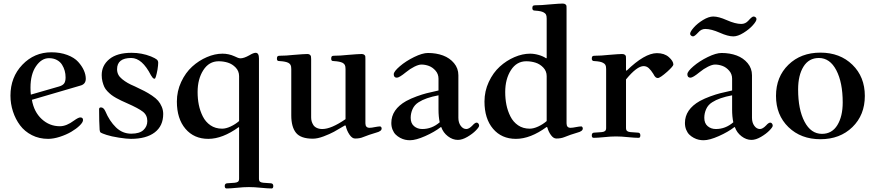

<svg xmlns="http://www.w3.org/2000/svg" viewBox="-20 -773 4941 1085"><path d="M39.1 -232.4Q39.1 -336.9 106.4 -407.2Q173.8 -477.5 270.5 -477.5Q320.3 -477.5 360.4 -462.4Q400.4 -447.3 421.9 -423.3Q443.4 -399.4 454.1 -375Q464.8 -350.6 464.8 -328.1Q464.8 -296.9 433.6 -289.1L160.2 -209Q171.9 -140.6 215.8 -100.1Q259.8 -59.6 318.4 -59.6Q355.5 -59.6 398.4 -91.8Q422.9 -109.4 433.6 -109.4Q449.2 -109.4 449.2 -94.7Q449.2 -82 430.2 -63.5Q411.1 -44.9 382.8 -28.3Q354.5 -11.7 318.4 0Q282.2 11.7 252 11.7Q201.2 11.7 160.2 -9.3Q119.1 -30.3 93.3 -64.9Q67.4 -99.6 53.2 -143.1Q39.1 -186.5 39.1 -232.4ZM152.3 -277.3Q152.3 -254.9 154.3 -238.3L313.5 -284.2Q334 -290 342.3 -301.3Q350.6 -312.5 350.6 -335.9Q350.6 -355.5 345.7 -373Q340.8 -390.6 330.6 -407.2Q320.3 -423.8 301.3 -434.1Q282.2 -444.3 256.8 -444.3Q214.8 -444.3 183.6 -398.9Q152.3 -353.5 152.3 -277.3Z M540 -156.2Q540 -166 550.8 -166Q565.4 -166 575.2 -144.5Q598.6 -88.9 635.3 -53.2Q671.9 -17.6 721.7 -17.6Q768.6 -17.6 790.5 -38.1Q812.5 -58.6 812.5 -88.9Q812.5 -122.1 787.6 -141.6Q762.7 -161.1 698.2 -189.5Q678.7 -198.2 666 -204.1Q653.3 -210 636.7 -219.2Q620.1 -228.5 609.4 -236.8Q598.6 -245.1 586.9 -257.3Q575.2 -269.5 569.3 -282.2Q563.5 -294.9 559.1 -312Q554.7 -329.1 554.7 -348.6Q554.7 -403.3 598.1 -439Q641.6 -474.6 723.6 -474.6Q781.2 -474.6 833 -454.1Q858.4 -443.4 866.2 -436.5Q874 -429.7 874 -418Q874 -405.3 870.1 -379.9Q860.4 -328.1 854 -328.1Q847.7 -328.1 843.3 -333Q838.9 -337.9 833 -347.7Q783.2 -445.3 721.7 -445.3Q641.6 -445.3 641.6 -381.8Q641.6 -365.2 648.4 -351.6Q655.3 -337.9 670.4 -325.7Q685.5 -313.5 701.7 -304.2Q717.8 -294.9 741.2 -285.2Q774.4 -269.5 795.4 -258.8Q816.4 -248 838.9 -232.9Q861.3 -217.8 873.5 -203.6Q885.7 -189.5 894 -169.9Q902.3 -150.4 902.3 -128.9Q902.3 -61.5 854.5 -24.9Q806.6 11.7 719.7 11.7Q696.3 11.7 652.3 4.9Q608.4 -2 582 -10.7Q555.7 -19.5 549.8 -23.4Q543.9 -27.3 543 -39.1Q540 -85 540 -156.2Z M979.5 -199.2Q979.5 -257.8 1003.9 -310.1Q1028.3 -362.3 1065.9 -396.5Q1103.5 -430.7 1148.9 -450.2Q1194.3 -469.7 1237.3 -469.7Q1272.5 -469.7 1304.7 -455.1Q1327.1 -443.4 1338.9 -443.4Q1358.4 -443.4 1389.6 -460.9Q1412.1 -474.6 1424.8 -474.6Q1443.4 -474.6 1443.4 -442.4V236.3Q1443.4 250 1450.2 254.4Q1457 258.8 1468.8 259.8L1510.7 262.7Q1524.4 263.7 1524.4 278.3Q1524.4 292 1514.6 292Q1494.1 292 1454.1 288.1Q1417 284.2 1386.7 284.2Q1356.4 284.2 1320.3 288.1Q1280.3 292 1260.7 292Q1250 292 1250 278.3Q1250 263.7 1263.7 262.7L1305.7 259.8Q1317.4 258.8 1324.2 254.4Q1331.1 250 1331.1 236.3V-52.7L1329.1 -54.7Q1237.3 11.7 1157.2 11.7Q1076.2 11.7 1027.8 -45.4Q979.5 -102.5 979.5 -199.2ZM1096.7 -252.9Q1096.7 -214.8 1103.5 -180.7Q1110.4 -146.5 1126 -115.2Q1141.6 -84 1169.4 -64.9Q1197.3 -45.9 1235.4 -45.9Q1256.8 -45.9 1283.2 -58.1Q1309.6 -70.3 1331.1 -88.9V-342.8Q1331.1 -371.1 1312 -391.1Q1293 -411.1 1268.1 -418.9Q1243.2 -426.8 1215.8 -426.8Q1161.1 -426.8 1128.9 -376.5Q1096.7 -326.2 1096.7 -252.9Z M1544.9 -441.4Q1544.9 -451.2 1548.3 -454.6Q1551.8 -458 1560.5 -458Q1595.7 -458 1640.6 -462.9Q1699.2 -467.8 1716.8 -467.8Q1726.6 -467.8 1731.4 -463.4Q1736.3 -459 1737.3 -454.1Q1738.3 -449.2 1738.3 -439.5V-109.4Q1738.3 -97.7 1741.2 -87.4Q1744.1 -77.1 1750.5 -66.9Q1756.8 -56.6 1770 -50.3Q1783.2 -43.9 1801.8 -43.9Q1851.6 -43.9 1932.6 -99.6V-382.8Q1932.6 -398.4 1928.7 -405.8Q1924.8 -413.1 1916 -418Q1900.4 -425.8 1868.2 -427.7Q1861.3 -427.7 1858.4 -428.7Q1855.5 -429.7 1853.5 -432.6Q1851.6 -435.5 1851.6 -441.4Q1851.6 -451.2 1855 -454.6Q1858.4 -458 1867.2 -458Q1902.3 -458 1947.3 -462.9Q2005.9 -467.8 2023.4 -467.8Q2033.2 -467.8 2038.6 -463.4Q2043.9 -459 2044.4 -454.1Q2044.9 -449.2 2044.9 -439.5V-76.2Q2044.9 -50.8 2068.4 -50.8Q2080.1 -50.8 2097.7 -54.7Q2119.1 -58.6 2127 -58.6Q2131.8 -58.6 2134.3 -54.7Q2136.7 -50.8 2136.7 -46.9Q2136.7 -31.2 2105.5 -23.4Q2065.4 -11.7 2031.2 2Q2013.7 9.8 1986.3 9.8Q1969.7 9.8 1954.6 -12.7Q1939.5 -35.2 1933.6 -62.5L1929.7 -64.5Q1890.6 -41 1867.2 -28.3Q1843.8 -15.6 1809.1 -2.4Q1774.4 10.7 1748 10.7Q1679.7 10.7 1652.8 -22.5Q1626 -55.7 1626 -121.1V-382.8Q1626 -398.4 1622.1 -405.8Q1618.2 -413.1 1609.4 -418Q1593.8 -425.8 1561.5 -427.7Q1554.7 -427.7 1551.8 -428.7Q1548.8 -429.7 1546.9 -432.6Q1544.9 -435.5 1544.9 -441.4Z M2191.4 -78.1Q2191.4 -154.3 2275.4 -202.1Q2302.7 -216.8 2335 -228.5Q2367.2 -240.2 2390.6 -246.1Q2414.1 -252 2458 -261.7V-328.1Q2458 -354.5 2441.4 -373.5Q2424.8 -392.6 2403.8 -400.4Q2382.8 -408.2 2361.3 -408.2Q2345.7 -408.2 2321.3 -396Q2296.9 -383.8 2274.4 -365.2Q2236.3 -334 2222.7 -334Q2205.1 -334 2205.1 -353.5Q2205.1 -369.1 2239.3 -398.4Q2273.4 -427.7 2320.3 -450.7Q2367.2 -473.6 2398.4 -473.6Q2445.3 -473.6 2483.4 -459.5Q2521.5 -445.3 2545.9 -416Q2570.3 -386.7 2570.3 -347.7V-107.4Q2570.3 -80.1 2583.5 -62Q2596.7 -43.9 2615.2 -43.9Q2630.9 -43.9 2650.4 -64.5Q2664.1 -80.1 2673.8 -80.1Q2678.7 -80.1 2683.1 -75.2Q2687.5 -70.3 2687.5 -62.5Q2687.5 -54.7 2668.9 -35.6Q2650.4 -16.6 2621.1 0.5Q2591.8 17.6 2567.4 17.6Q2538.1 17.6 2511.2 -2.9Q2484.4 -23.4 2473.6 -54.7H2470.7Q2435.5 -27.3 2382.8 -3.9Q2330.1 19.5 2296.9 19.5Q2283.2 19.5 2269.5 16.6Q2255.9 13.7 2241.2 5.9Q2226.6 -2 2215.8 -12.7Q2205.1 -23.4 2198.2 -40.5Q2191.4 -57.6 2191.4 -78.1ZM2300.8 -107.4Q2300.8 -76.2 2319.8 -60.1Q2338.9 -43.9 2366.2 -43.9Q2420.9 -43.9 2464.8 -82Q2458 -113.3 2458 -154.3V-234.4Q2384.8 -220.7 2345.7 -195.3Q2322.3 -180.7 2311.5 -156.7Q2300.8 -132.8 2300.8 -107.4Z M2717.8 -199.2Q2717.8 -257.8 2742.2 -310.1Q2766.6 -362.3 2804.2 -396.5Q2841.8 -430.7 2887.2 -450.2Q2932.6 -469.7 2975.6 -469.7Q2999 -469.7 3024.4 -462.4Q3049.8 -455.1 3066.4 -443.4L3069.3 -445.3V-668Q3069.3 -683.6 3065.4 -690.9Q3061.5 -698.2 3051.8 -703.1Q3038.1 -710.9 3004.9 -712.9Q2998 -712.9 2995.6 -713.9Q2993.2 -714.8 2990.7 -717.8Q2988.3 -720.7 2988.3 -726.6Q2988.3 -736.3 2991.7 -739.7Q2995.1 -743.2 3004.9 -743.2Q3040 -743.2 3085 -748Q3142.6 -752.9 3159.2 -752.9Q3169.9 -752.9 3175.3 -748.5Q3180.7 -744.1 3181.2 -739.3Q3181.6 -734.4 3181.6 -724.6V-76.2Q3181.6 -50.8 3204.1 -50.8Q3215.8 -50.8 3234.4 -54.7Q3254.9 -58.6 3264.6 -58.6Q3268.6 -58.6 3271 -54.7Q3273.4 -50.8 3273.4 -46.9Q3273.4 -31.2 3242.2 -23.4Q3202.1 -11.7 3168.9 2Q3149.4 9.8 3124 9.8Q3107.4 9.8 3093.3 -9.8Q3079.1 -29.3 3073.2 -52.7L3069.3 -55.7Q2977.5 11.7 2895.5 11.7Q2814.5 11.7 2766.1 -45.4Q2717.8 -102.5 2717.8 -199.2ZM2835 -252.9Q2835 -214.8 2841.8 -180.7Q2848.6 -146.5 2864.3 -115.2Q2879.9 -84 2907.7 -64.9Q2935.5 -45.9 2973.6 -45.9Q2995.1 -45.9 3021.5 -58.1Q3047.9 -70.3 3069.3 -88.9V-342.8Q3069.3 -371.1 3050.3 -391.1Q3031.2 -411.1 3006.3 -418.9Q2981.4 -426.8 2954.1 -426.8Q2899.4 -426.8 2867.2 -376.5Q2835 -326.2 2835 -252.9Z M3324.2 -7.8Q3324.2 -23.4 3337.9 -23.4L3379.9 -26.4Q3391.6 -27.3 3398.4 -32.2Q3405.3 -37.1 3405.3 -49.8V-382.8Q3405.3 -398.4 3401.4 -405.8Q3397.5 -413.1 3387.7 -418Q3374 -425.8 3340.8 -427.7Q3334 -427.7 3331.5 -428.7Q3329.1 -429.7 3326.7 -432.6Q3324.2 -435.5 3324.2 -441.4Q3324.2 -451.2 3327.6 -454.6Q3331.1 -458 3340.8 -458Q3376 -458 3420.9 -462.9Q3478.5 -467.8 3495.1 -467.8Q3505.9 -467.8 3511.2 -463.4Q3516.6 -459 3517.1 -454.1Q3517.6 -449.2 3517.6 -439.5V-377L3520.5 -373Q3623 -472.7 3692.4 -472.7Q3734.4 -472.7 3759.8 -450.2Q3785.2 -427.7 3785.2 -408.2Q3785.2 -399.4 3751 -368.2Q3710 -332 3697.3 -332Q3690.4 -332 3684.6 -336.9Q3678.7 -341.8 3671.9 -355.5Q3659.2 -376 3646.5 -387.7Q3633.8 -399.4 3617.2 -399.4Q3579.1 -399.4 3517.6 -324.2V-49.8Q3517.6 -37.1 3524.4 -32.2Q3531.2 -27.3 3543 -26.4L3585 -23.4Q3598.6 -23.4 3598.6 -7.8Q3598.6 5.9 3588.9 5.9Q3568.4 5.9 3528.3 2Q3491.2 -2 3460.9 -2Q3430.7 -2 3394.5 2Q3354.5 5.9 3335 5.9Q3324.2 5.9 3324.2 -7.8Z M3879.9 -582Q3879.9 -593.8 3900.4 -617.2Q3920.9 -640.6 3953.1 -660.2Q3985.4 -679.7 4010.7 -679.7Q4041 -679.7 4086.9 -659.2Q4135.7 -637.7 4168.9 -637.7Q4192.4 -637.7 4209 -656.2Q4229.5 -679.7 4238.3 -679.7Q4244.1 -679.7 4249.5 -675.8Q4254.9 -671.9 4254.9 -665Q4254.9 -653.3 4234.4 -630.4Q4213.9 -607.4 4181.6 -587.4Q4149.4 -567.4 4124 -567.4Q4093.8 -567.4 4047.9 -587.9Q3999 -609.4 3965.8 -609.4Q3942.4 -609.4 3925.8 -589.8Q3905.3 -567.4 3896.5 -567.4Q3890.6 -567.4 3885.3 -571.8Q3879.9 -576.2 3879.9 -582ZM3850.6 -78.1Q3850.6 -154.3 3934.6 -202.1Q3961.9 -216.8 3994.1 -228.5Q4026.4 -240.2 4049.8 -246.1Q4073.2 -252 4117.2 -261.7V-328.1Q4117.2 -354.5 4100.6 -373.5Q4084 -392.6 4063 -400.4Q4042 -408.2 4020.5 -408.2Q4004.9 -408.2 3980.5 -396Q3956.1 -383.8 3933.6 -365.2Q3895.5 -334 3881.8 -334Q3864.3 -334 3864.3 -353.5Q3864.3 -369.1 3898.4 -398.4Q3932.6 -427.7 3979.5 -450.7Q4026.4 -473.6 4057.6 -473.6Q4104.5 -473.6 4142.6 -459.5Q4180.7 -445.3 4205.1 -416Q4229.5 -386.7 4229.5 -347.7V-107.4Q4229.5 -80.1 4242.7 -62Q4255.9 -43.9 4274.4 -43.9Q4290 -43.9 4309.6 -64.5Q4323.2 -80.1 4333 -80.1Q4337.9 -80.1 4342.3 -75.2Q4346.7 -70.3 4346.7 -62.5Q4346.7 -54.7 4328.1 -35.6Q4309.6 -16.6 4280.3 0.5Q4251 17.6 4226.6 17.6Q4197.3 17.6 4170.4 -2.9Q4143.6 -23.4 4132.8 -54.7H4129.9Q4094.7 -27.3 4042 -3.9Q3989.3 19.5 3956.1 19.5Q3942.4 19.5 3928.7 16.6Q3915 13.7 3900.4 5.9Q3885.7 -2 3875 -12.7Q3864.3 -23.4 3857.4 -40.5Q3850.6 -57.6 3850.6 -78.1ZM3960 -107.4Q3960 -76.2 3979 -60.1Q3998 -43.9 4025.4 -43.9Q4080.1 -43.9 4124 -82Q4117.2 -113.3 4117.2 -154.3V-234.4Q4043.9 -220.7 4004.9 -195.3Q3981.4 -180.7 3970.7 -156.7Q3960 -132.8 3960 -107.4Z M4435.5 -54.7Q4365.2 -123 4365.2 -231Q4365.2 -338.9 4435.5 -407.2Q4505.9 -475.6 4616.2 -475.6Q4726.6 -475.6 4796.9 -407.2Q4867.2 -338.9 4867.2 -231Q4867.2 -123 4796.9 -54.7Q4726.6 13.7 4616.2 13.7Q4505.9 13.7 4435.5 -54.7ZM4490.2 -267.6Q4490.2 -154.3 4526.4 -85.4Q4562.5 -16.6 4625 -16.6Q4681.6 -16.6 4711.9 -65.9Q4742.2 -115.2 4742.2 -194.3Q4742.2 -306.6 4706.1 -376Q4669.9 -445.3 4607.4 -445.3Q4550.8 -445.3 4520.5 -396.5Q4490.2 -347.7 4490.2 -267.6Z"/></svg>

Font: Monomakh Unicode TT
Style: Medium
Weight: 500
Designer: Alexey Kryukov, Aleksandr Andreev
Version: Version 1.1